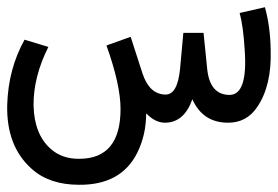

<svg xmlns="http://www.w3.org/2000/svg" viewBox="-168 -340 770 532"><path d="M227 -136Q246 -79 290 -78Q324 -77 331 -150L340 -249H396L406 -150Q413 -78 467 -77Q519 -76 510 -202Q506 -268 496 -304L566 -320Q581 -267 582 -201Q585 -103 545 -44Q516 0 464 0Q394 0 365 -65Q342 0 289 0Q262 0 237 -26Q237 34 212 84Q167 173 51 172Q-31 172 -80 128Q-151 65 -148 -50Q-145 -149 -100 -230L-34 -210Q-76 -126 -75 -47Q-73 32 -28 72Q4 101 53 100Q166 99 166 -38Q166 -105 127 -214L194 -238Z"/></svg>

Font: Vazir Code
Style: Code
Weight: 400
Foundry: DejaVu fonts team - Redesigned by Saber Rastikerdar
Version: Version 1.1.2